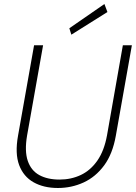

<svg xmlns="http://www.w3.org/2000/svg" viewBox="-20 -926 678 958"><path d="M269 12Q198 12 147.5 -16.5Q97 -45 75.5 -102.5Q54 -160 70 -249L150 -700H195L115 -249Q102 -172 118.5 -123.5Q135 -75 176 -52.5Q217 -30 277 -30Q335 -30 383.5 -53Q432 -76 466 -125Q500 -174 514 -251L593 -700H638L558 -249Q542 -158 499.5 -100.5Q457 -43 397 -15.5Q337 12 269 12ZM336 -753 326 -785 501 -906 516 -866Z"/></svg>

Font: DM Sans 12pt ExtraLight
Style: Italic
Weight: 250
Italic angle: -10°
Version: Version 4.004;gftools[0.9.30]